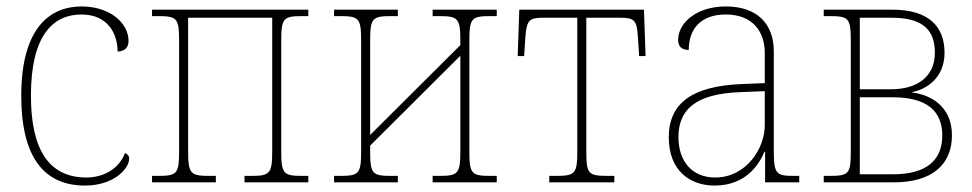

<svg xmlns="http://www.w3.org/2000/svg" viewBox="-20 -566 3018 596"><path d="M244 10C333 10 381 -42 381 -74C381 -82 376 -88 368 -91C351 -45 305 -15 248 -15C133 -15 76 -100 76 -269C76 -457 145 -521 233 -521C315 -521 345 -461 345 -406C366 -407 379 -417 379 -439C379 -494 322 -546 233 -546C138 -546 46 -483 46 -269C46 -80 115 10 244 10Z M452 0H650V-20H629C571 -20 564 -27 564 -98V-511H825V-98C825 -27 818 -20 760 -20H739V0H937V-20H918C859 -20 853 -27 853 -98V-438C853 -509 859 -516 918 -516H937V-536H452V-516H471C530 -516 536 -509 536 -438V-98C536 -27 530 -20 471 -20H452Z M1017 0H1215V-20H1194C1135 -20 1129 -27 1129 -98V-114L1409 -393V-98C1409 -27 1402 -20 1344 -20H1323V0H1522V-20H1502C1443 -20 1437 -27 1437 -98V-438C1437 -509 1443 -516 1502 -516H1522V-536H1323V-516H1344C1402 -516 1409 -509 1409 -438V-426L1129 -147V-438C1129 -509 1135 -516 1194 -516H1215V-536H1017V-516H1036C1095 -516 1101 -509 1101 -438V-98C1101 -27 1095 -20 1036 -20H1017Z M1685 0H1887V-20H1866C1805 -20 1800 -27 1800 -98V-511H1905C1948 -511 1957 -504 1960 -453L1964 -392H1984L1979 -536H1592L1587 -392H1607L1611 -453C1615 -504 1624 -511 1666 -511H1772V-98C1772 -27 1766 -20 1705 -20H1685Z M2198 10C2293 10 2335 -52 2353 -95H2355V0H2461V-20H2443C2389 -20 2382 -27 2382 -98V-407C2382 -493 2329 -546 2233 -546C2142 -546 2085 -495 2085 -442C2085 -420 2098 -411 2118 -411C2118 -480 2159 -521 2233 -521C2318 -521 2354 -466 2354 -402V-308L2281 -305C2134 -299 2056 -249 2056 -140C2056 -34 2124 10 2198 10ZM2200 -15C2126 -15 2086 -68 2086 -140C2086 -225 2138 -275 2278 -280L2354 -283V-177C2354 -106 2297 -15 2200 -15Z M2537 0H2755C2873 0 2935 -55 2935 -146C2935 -236 2869 -272 2811 -279V-280C2854 -288 2912 -323 2912 -402C2912 -483 2864 -536 2750 -536H2537V-516H2556C2615 -516 2621 -509 2621 -438V-98C2621 -27 2616 -20 2555 -20H2537ZM2649 -289V-511H2747C2845 -511 2882 -473 2882 -402C2882 -328 2827 -289 2747 -289ZM2649 -25V-264H2752C2857 -264 2905 -221 2905 -146C2905 -70 2858 -25 2752 -25Z"/></svg>

Font: Noto Serif SemiCondensed Thin
Style: Regular
Weight: 100
Width: 4
Designer: Monotype Design Team
Foundry: Monotype Imaging Inc.
Version: Version 2.015